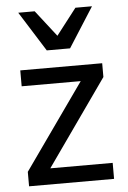

<svg xmlns="http://www.w3.org/2000/svg" viewBox="-54 -806 564 846"><g transform="rotate(-5 228.0 -383.0)"><path d="M40 0V-64L307.1 -441.9H45.9V-512.2H408.2V-451.2L140.1 -70.8H416V0ZM272.9 -589.8H169.9L59.1 -766.1H131.8L222.2 -649.9L312 -766.1H385.3Z"/></g></svg>

Font: ClearSansRegular
Style: Regular
Weight: 400
Foundry: Intel Corporation
Version: Version 1.00